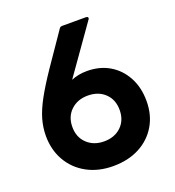

<svg xmlns="http://www.w3.org/2000/svg" viewBox="-135 -841 879 962"><g transform="rotate(-20 304.5 -360.0)"><path d="M306 14Q227 14 166.5 -19Q106 -52 72.5 -110.5Q39 -169 39 -243Q39 -288 51.5 -331.5Q64 -375 92.5 -427.5Q121 -480 169 -551L289 -726Q294 -734 305 -734H431Q439 -734 441.5 -729Q444 -724 439 -718L259 -463Q297 -479 343 -479Q411 -479 462.5 -448.5Q514 -418 543.5 -363Q573 -308 573 -236Q573 -162 539.5 -105.5Q506 -49 446 -17.5Q386 14 306 14ZM305 -118Q361 -118 396 -151.5Q431 -185 431 -240Q431 -295 396 -328.5Q361 -362 305 -362Q250 -362 214.5 -328.5Q179 -295 179 -240Q179 -185 214.5 -151.5Q250 -118 305 -118Z"/></g></svg>

Font: LINE Seed Sans
Style: Bold
Weight: 700
Designer: LINE VX Design & Dalton Maag Ltd & Sandoll Inc
Foundry: Dalton Maag Ltd
Version: Version 1.003